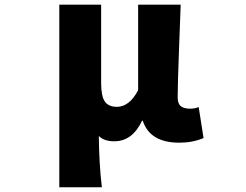

<svg xmlns="http://www.w3.org/2000/svg" viewBox="-20 -589 1040 811"><path d="M230.5 202.1V-569.3H407.2V-239.3Q407.2 -182.6 422.9 -160.2Q438.5 -137.7 473.6 -137.7Q526.4 -137.7 563.5 -208V-569.3H743.2Q742.2 -539.1 736.3 -384.8Q730.5 -230.5 730.5 -177.7Q730.5 -151.4 743.7 -140.6Q756.8 -129.9 783.2 -129.9Q802.7 -129.9 819.3 -136.7L839.8 -5.9Q793.9 13.7 737.3 13.7Q613.3 13.7 583 -79.1H580.1Q539.1 7.8 462.9 7.8Q418.9 7.8 397.5 -14.6Q398.4 101.6 410.2 202.1Z"/></svg>

Font: Gen Shin Gothic Monospace Heavy
Style: Bold
Weight: 800
Designer: [Source Han Sans]
Ryoko NISHIZUKA  (kana & ideographs); Paul D. Hunt (Latin, Greek & Cyrillic); Wenlong ZHANG  (bopomofo
Version: Version 1.002.20150607